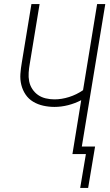

<svg xmlns="http://www.w3.org/2000/svg" viewBox="-20 -755 540 941"><path d="M412 166H373L401 0H335L378 -264Q347 -248 313.5 -239.5Q280 -231 247 -231Q219 -231 192 -237Q165 -243 142.5 -256.5Q120 -270 105.5 -291.5Q91 -313 84.5 -339Q78 -365 80 -393Q82 -421 87 -449L134 -735H174L126 -443Q122 -421 120.5 -399Q119 -377 123 -356.5Q127 -336 138.5 -318.5Q150 -301 166.5 -289.5Q183 -278 204 -273Q225 -268 247 -268Q282 -268 318.5 -279.5Q355 -291 387 -313L456 -735H496L381 -37H446Z"/></svg>

Font: Iosevka Term Curly Extralight
Style: Italic
Weight: 200
Italic angle: -9°
Designer: Belleve Invis
Foundry: Belleve Invis
Version: Version 32.3.0